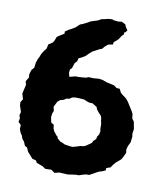

<svg xmlns="http://www.w3.org/2000/svg" viewBox="-79 -740 711 824"><g transform="rotate(10 276.5 -328.0)"><path d="M214 18 198 7 172 8 159 -1 132 -11 126 -21 110 -25 97 -40 87 -51 79 -69 69 -74 62 -91 53 -102 48 -116 41 -126 35 -142 36 -159 24 -171 27 -186 23 -200 27 -214 18 -241 17 -255 26 -270 19 -293 24 -316 28 -332 24 -348 35 -366 34 -381 40 -400 50 -411 53 -434 58 -449 65 -463 69 -474 78 -489 88 -501 92 -520 110 -532 116 -542 122 -558 132 -565 153 -578 152 -587 167 -597 182 -605 195 -613 211 -628 224 -633 236 -639 254 -649 263 -652 285 -659 299 -667 311 -669 327 -673 344 -674 351 -671 372 -669 385 -671 402 -663 408 -650 416 -639 410 -630 404 -627V-619L395 -610L389 -600L382 -591L367 -579L365 -568L345 -564L332 -553L323 -542L314 -539L299 -531L282 -522L270 -511L258 -499L243 -490L230 -484L227 -471L217 -460L210 -438L202 -430L201 -415L205 -399L233 -406L238 -405L257 -406L277 -408L287 -412L308 -411L332 -413L350 -410L366 -404L401 -396L413 -387L427 -386L435 -370L443 -363L458 -352L466 -344L475 -331L483 -318L494 -301L500 -289L502 -270L511 -258L514 -242L517 -226L514 -206L516 -193L513 -168L504 -149L500 -134L502 -120L494 -103L487 -90L478 -82L466 -72L455 -59L447 -47L429 -41V-31L416 -25L398 -19L382 -10L362 1H348L334 5L319 10H305L270 15L256 14L234 13ZM270 -105 292 -111 303 -115 316 -116 326 -120 339 -129 350 -137 354 -146 365 -156 367 -167 374 -177 377 -192 375 -202V-223L372 -236L371 -246L368 -257L354 -272L346 -283L343 -292L333 -298L324 -304L308 -305L299 -308L285 -314L274 -315L259 -316H245L233 -314L221 -306L210 -305L197 -297L184 -294L173 -285L165 -269L161 -261L165 -243L160 -231L158 -214L163 -192L175 -185L177 -169L181 -159L194 -142L200 -137L202 -130L216 -118L223 -116L235 -110L253 -107Z"/></g></svg>

Font: Winky Rough SemiBold
Style: Regular
Weight: 600
Designer: Simon Atzbach
Foundry: typofactur
Version: Version 1.206; ttfautohint (v1.8.4.7-5d5b)